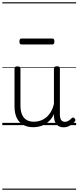

<svg xmlns="http://www.w3.org/2000/svg" viewBox="-20 -1095 686 1680"><path d="M270 18Q222 18 185 -1.5Q148 -21 127.5 -61.5Q107 -102 107 -166V-496Q107 -505 113 -509.5Q119 -514 132 -514Q146 -514 152.5 -509.5Q159 -505 159 -496V-171Q159 -127 171.5 -95.5Q184 -64 210 -47Q236 -30 277 -30Q306 -30 333 -39Q360 -48 383 -66.5Q406 -85 424 -115Q442 -145 452 -186V-496Q452 -506 458.5 -510.5Q465 -515 479 -515Q492 -515 498 -510.5Q504 -506 504 -496V-93Q504 -73 508.5 -58.5Q513 -44 523 -36.5Q533 -29 547 -29Q557 -29 567 -32.5Q577 -36 587 -43Q597 -50 607 -61Q613 -67 620 -66.5Q627 -66 633 -59Q638 -54 639.5 -47Q641 -40 636 -34Q625 -19 609 -7Q593 5 575 12Q557 19 537 19Q517 19 502 13Q487 7 476 -5Q465 -17 459 -35Q453 -53 452 -76V-97Q437 -63 415.5 -41Q394 -19 370 -6Q346 7 320.5 12.5Q295 18 270 18ZM169 -706Q158 -706 154 -712.5Q150 -719 150 -731Q150 -744 154 -751Q158 -758 169 -758H437Q448 -758 452 -751Q456 -744 456 -731Q456 -719 452 -712.5Q448 -706 437 -706ZM0 555H646V565H0ZM0 -20H646V0H0ZM0 -505H646V-500H0ZM0 -1075H646V-1065H0Z"/></svg>

Font: Playwrite AR Guides
Style: Regular
Weight: 400
Designer: Veronika Burian, José Scaglione
Foundry: TypeTogether
Version: Version 1.003